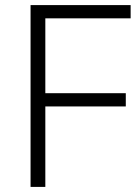

<svg xmlns="http://www.w3.org/2000/svg" viewBox="-20 -734 546 754"><path d="M158 0H100V-714H493V-662H158V-368H474V-316H158Z"/></svg>

Font: Noto Sans Cherokee Light
Style: Regular
Weight: 300
Designer: Monotype Design Team
Foundry: Monotype Imaging Inc.
Version: Version 2.001; ttfautohint (v1.8.4.7-5d5b)